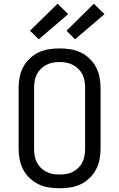

<svg xmlns="http://www.w3.org/2000/svg" viewBox="-20 -1003 640 1031"><path d="M300 8Q271 8 242 3.5Q213 -1 187 -13.5Q161 -26 139.5 -46.5Q118 -67 104.5 -92.5Q91 -118 85.5 -147Q80 -176 80 -205V-530Q80 -559 85.5 -588Q91 -617 104.5 -642.5Q118 -668 139.5 -688.5Q161 -709 187 -721.5Q213 -734 242 -738.5Q271 -743 300 -743Q329 -743 358 -738.5Q387 -734 413 -721.5Q439 -709 460.5 -688.5Q482 -668 495.5 -642.5Q509 -617 514.5 -588Q520 -559 520 -530V-205Q520 -176 514.5 -147Q509 -118 495.5 -92.5Q482 -67 460.5 -46.5Q439 -26 413 -13.5Q387 -1 358 3.5Q329 8 300 8ZM300 -66Q319 -66 337 -69Q355 -72 371.5 -80.5Q388 -89 401.5 -102.5Q415 -116 423 -132.5Q431 -149 434 -167.5Q437 -186 437 -205V-530Q437 -549 434 -567.5Q431 -586 423 -602.5Q415 -619 401.5 -632.5Q388 -646 371.5 -654.5Q355 -663 337 -666.5Q319 -670 300 -670Q281 -670 263 -666.5Q245 -663 228.5 -654.5Q212 -646 198.5 -632.5Q185 -619 177 -602.5Q169 -586 166 -567.5Q163 -549 163 -530V-205Q163 -186 166 -167.5Q169 -149 177 -132.5Q185 -116 198.5 -102.5Q212 -89 228.5 -80.5Q245 -72 263 -69Q281 -66 300 -66ZM383 -792 337 -838 484 -983 541 -927ZM188 -792 141 -838 289 -983 346 -927Z"/></svg>

Font: Iosevka Fixed Extended
Style: Regular
Weight: 400
Width: 7
Monospace: yes
Designer: Belleve Invis
Foundry: Belleve Invis
Version: Version 24.1.1; ttfautohint (v1.8.4)